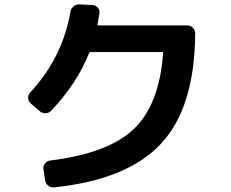

<svg xmlns="http://www.w3.org/2000/svg" viewBox="-20 -805 1040 866"><path d="M159.2 -303.7 118.2 -338.9Q107.4 -348.6 106.9 -362.8Q106.4 -377 116.2 -387.7Q262.7 -545.9 297.9 -752.9Q299.8 -766.6 312 -776.4Q324.2 -786.1 338.9 -785.2L398.4 -782.2Q412.1 -781.2 421.4 -770Q430.7 -758.8 428.7 -745.1Q427.7 -740.2 419.9 -695.3Q418 -690.4 423.8 -690.4H825.2Q839.8 -690.4 850.1 -679.7Q860.4 -668.9 860.4 -654.3Q858.4 -320.3 706.5 -157.2Q554.7 5.9 224.6 40Q210 42 197.8 32.7Q185.5 23.4 183.6 7.8L175.8 -42Q173.8 -55.7 183.1 -67.4Q192.4 -79.1 206.1 -81.1Q464.8 -112.3 581.5 -221.2Q698.2 -330.1 715.8 -564.5Q715.8 -570.3 711.9 -570.3H387.7Q383.8 -570.3 381.8 -565.4Q326.2 -426.8 210.9 -305.7Q200.2 -294.9 185.1 -294.4Q169.9 -293.9 159.2 -303.7Z"/></svg>

Font: Rounded-L Mgen+ 1mn bold
Style: Bold
Weight: 700
Designer: [Source Han Sans]
Ryoko NISHIZUKA  (kana & ideographs); Paul D. Hunt (Latin, Greek & Cyrillic); Wenlong ZHANG  (bopomofo
Version: Version 1.059.20150602